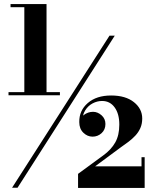

<svg xmlns="http://www.w3.org/2000/svg" viewBox="-20 -826 753 947"><path d="M39.5 100 520 -650H546L66.5 100ZM22 -356V-371.5H275.5V-356ZM365 101V31.5L490 -60Q528.5 -88 548.5 -123.5Q568.5 -159 568.5 -211.5Q568.5 -264.5 545.5 -296.2Q522.5 -328 483.5 -328Q459.5 -328 437 -316.2Q414.5 -304.5 400 -281.2Q385.5 -258 386 -223.5H371.5Q371.5 -242.5 392.8 -258.5Q414 -274.5 439 -274.5Q461.5 -274.5 480.8 -257.5Q500 -240.5 500 -214.5Q500 -186.5 481 -169.2Q462 -152 436.5 -152Q411 -152 391 -171.5Q371 -191 371 -223.5Q370 -280.5 413 -317.8Q456 -355 528 -355Q599.5 -355 640.5 -322.2Q681.5 -289.5 681.5 -241.5Q681.5 -215 672.2 -194.2Q663 -173.5 647.5 -157Q632 -140.5 613.5 -126.5Q595 -112.5 576 -99.5L449 -5.5H678V-50.5H693.5V101ZM100 -360.5V-790.5H32V-806H209.5V-360.5Z"/></svg>

Font: Bodoni Moda 9pt ExtraBold
Style: Regular
Weight: 800
Designer: Owen Earl
Foundry: indestructible type
Version: Version 2.005